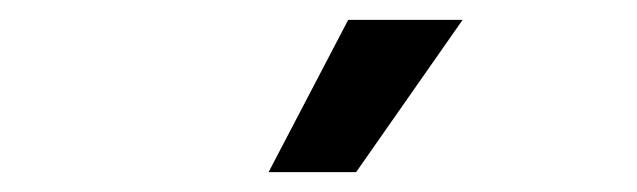

<svg xmlns="http://www.w3.org/2000/svg" viewBox="-20 -712 640 193"><path d="M330 -692H445L338 -539H250Z"/></svg>

Font: KoHo SemiBold
Style: Regular
Weight: 600
Designer: Cadson Demak & Katatrad Team
Foundry: Cadson Demak Co.,Ltd.
Version: Version 1.000; ttfautohint (v1.6)